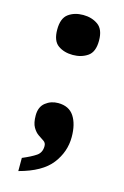

<svg xmlns="http://www.w3.org/2000/svg" viewBox="-110 -598 518 803"><g transform="rotate(15 149.0 -196.5)"><path d="M148 -374Q110 -374 84 -392.5Q58 -411 58 -460Q58 -509 84 -528Q110 -547 148 -547Q185 -547 212 -528Q239 -509 239 -460Q239 -411 212 -392.5Q185 -374 148 -374ZM54 97Q92 81 112.5 67Q133 53 133 25Q133 11 122.5 4Q112 -3 98.5 -12Q85 -21 74.5 -39Q64 -57 64 -90Q64 -127 87.5 -145.5Q111 -164 142 -164Q189 -164 211 -130.5Q233 -97 233 -41Q233 23 192.5 75.5Q152 128 54 154Z"/></g></svg>

Font: Noto Serif Thai SemiCondensed Black
Style: Regular
Weight: 900
Width: 4
Designer: Monotype Design Team
Foundry: Monotype Imaging Inc.
Version: Version 2.002; ttfautohint (v1.8.4.7-5d5b)